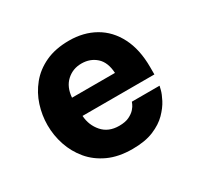

<svg xmlns="http://www.w3.org/2000/svg" viewBox="-123 -685 865 840"><g transform="rotate(-30 309.0 -265.0)"><path d="M322 10Q252 10 201 -13.5Q150 -37 117 -76.5Q84 -116 67.5 -165Q51 -214 51 -266Q51 -316 66.5 -364.5Q82 -413 114.5 -453Q147 -493 197.5 -516.5Q248 -540 317 -540Q390 -540 446.5 -508Q503 -476 535 -413.5Q567 -351 567 -262V-225H204Q207 -177 237.5 -142Q268 -107 322 -107Q353 -107 372.5 -116.5Q392 -126 403 -138.5Q414 -151 418 -161Q422 -171 422 -171H562Q562 -171 557.5 -152.5Q553 -134 539 -107Q525 -80 498.5 -53Q472 -26 429 -8Q386 10 322 10ZM204 -317H421Q418 -372 388 -399Q358 -426 314 -426Q270 -426 239 -397.5Q208 -369 204 -317Z"/></g></svg>

Font: Be Vietnam Pro
Style: Bold
Weight: 700
Designer: Lam Bao, Tony Le, Vietanh Nguyen
Foundry: Yellow Type Foundry
Version: Version 1.002; ttfautohint (v1.8.3)